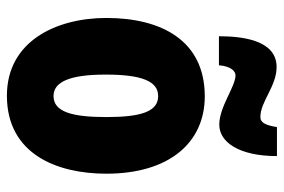

<svg xmlns="http://www.w3.org/2000/svg" viewBox="-153 -659 822 556"><g transform="rotate(90 258.0 -381.0)"><path d="M85 -604H169C172 -640 187 -652 198 -652C231 -652 289 -605 341 -605C392 -605 432 -663 432 -772H348C343 -741 336 -724 319 -724C274 -724 230 -771 174 -771C94 -771 85 -666 85 -604ZM483 -278C483 -460 393 -563 259 -563C97 -563 32 -437 32 -278C32 -132 100 10 257 10C427 10 483 -136 483 -278ZM196 -276C196 -380 215 -428 258 -428C303 -428 319 -379 319 -278C319 -176 303 -125 258 -125C215 -125 196 -177 196 -276Z"/></g></svg>

Font: Noto Sans Devanagari ExtraCondensed Black
Style: Regular
Weight: 900
Width: 2
Designer: Jelle Bosma - Monotype Design Team
Foundry: Monotype Imaging Inc.
Version: Version 2.004